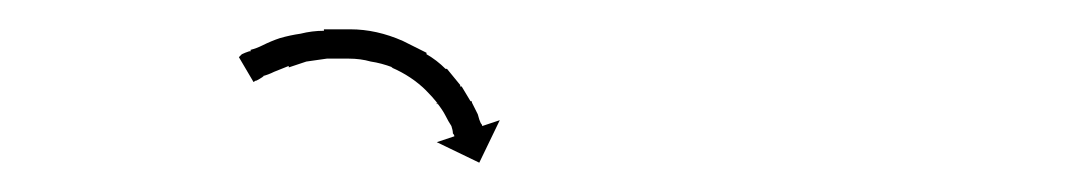

<svg xmlns="http://www.w3.org/2000/svg" viewBox="-20 -579 735 131"><path d="M145 -542Q145 -542 145 -542Q145 -542 145 -542Q145 -542 145 -542Q145 -542 145 -542Q147 -543 150 -544Q150 -544 150.5 -544Q151 -544 151 -544Q151 -544 151 -544.5Q151 -545 151 -545Q155 -546 159 -548Q159 -548 159 -548Q159 -548 159 -548Q159 -548 159 -548Q159 -548 159 -548Q165 -551 171 -553Q171 -553 171 -553Q171 -553 171 -553Q171 -553 171 -553Q171 -553 171 -553Q178 -555 185 -556Q185 -556 185 -556Q185 -556 185 -556Q185 -556 185 -556Q185 -556 185 -556Q193 -558 201 -558Q201 -558 201 -558.5Q201 -559 201 -559Q201 -559 201 -559Q201 -559 201 -559Q210 -559 218 -559Q218 -559 218.5 -559Q219 -559 219 -559Q219 -559 219 -559Q219 -559 219 -559Q228 -559 237 -557Q237 -557 237 -557Q237 -557 237 -557Q237 -557 237 -557Q237 -557 237 -557Q246 -555 255 -551Q255 -551 255 -551Q255 -551 255 -551Q255 -551 255 -551Q255 -551 255 -551Q263 -547 271 -543Q271 -543 271 -543Q271 -543 271 -543Q271 -543 271 -542.5Q271 -542 271 -542Q278 -538 284 -532Q284 -532 284 -532Q284 -532 284 -532Q284 -532 284.5 -532Q285 -532 285 -532Q290 -526 294 -521Q294 -521 294 -520.5Q294 -520 294 -520Q295 -520 295 -520Q295 -520 295 -520Q298 -515 301 -510Q301 -510 301 -510Q301 -510 301 -510Q302 -510 302 -509.5Q302 -509 302 -509Q304 -505 306 -501Q306 -501 306 -501Q306 -501 306 -501Q306 -501 306 -501Q306 -501 306 -501Q307 -497 308 -495Q308 -495 308 -495Q308 -495 308 -495Q308 -495 308 -495Q308 -495 308 -495Q309 -494 309 -493L321 -497L307 -468L278 -482L290 -486Q290 -487 289 -488Q289 -488 289 -488Q289 -488 289 -488Q289 -488 289 -488Q289 -488 289 -488Q289 -490 288 -493Q288 -493 288 -493Q288 -493 288 -493Q288 -493 288 -493Q288 -493 288 -493Q286 -496 284 -500Q284 -500 284 -500Q284 -500 284 -500Q284 -500 284 -500Q284 -500 284 -500Q282 -504 278 -509Q278 -509 278 -508.5Q278 -508 278 -508Q279 -508 279 -508Q279 -508 279 -508Q275 -513 270 -518Q270 -518 270 -518Q270 -518 270 -518Q271 -517 271 -517Q271 -517 271 -517Q266 -522 260 -526Q260 -526 260 -526Q260 -526 260 -526Q260 -526 260 -526Q260 -526 260 -526Q254 -530 247 -533Q247 -533 247 -533Q247 -533 247 -533Q247 -533 247.5 -533Q248 -533 248 -533Q240 -536 233 -537Q233 -537 233 -537Q233 -537 233 -537Q233 -537 233 -537Q233 -537 233 -537Q226 -539 218 -539Q218 -539 218 -539Q218 -539 218 -539Q218 -539 218 -539Q218 -539 218 -539Q211 -539 203 -539Q203 -539 203 -539Q203 -539 203 -539Q203 -539 203 -539Q203 -539 203 -539Q196 -538 189 -537Q189 -537 189 -537Q189 -537 189 -537Q189 -537 189 -537Q189 -537 189 -537Q183 -535 177 -533Q177 -533 177 -533Q177 -533 177 -533Q177 -533 177 -533.5Q177 -534 177 -534Q172 -532 167 -530Q167 -530 167 -530Q167 -530 167 -530Q167 -530 167 -530Q167 -530 167 -530Q163 -528 159 -527Q159 -527 159 -527Q159 -527 159 -527Q160 -527 160 -527Q160 -527 160 -527Q157 -525 155 -524Q155 -524 155 -524Q155 -524 155 -524Q155 -524 155 -524Q155 -524 155 -524Q154 -524 153 -523L143 -540Q144 -541 145 -542Z"/></svg>

Font: FRB American Cursive Just Arrows Light
Style: Italic
Weight: 300
Italic angle: -25°
Version: Version 2.0;Modular Font Editor K font №1